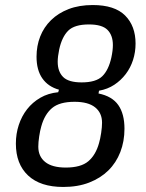

<svg xmlns="http://www.w3.org/2000/svg" viewBox="-20 -730 580 762"><path d="M231 12Q140 12 91.5 -33.5Q43 -79 43 -160Q43 -199 54.5 -234Q66 -269 87.5 -296.5Q109 -324 140 -342Q171 -360 211 -364L214 -374Q171 -386 148 -419Q125 -452 125 -505Q125 -548 139.5 -585Q154 -622 182.5 -650Q211 -678 252.5 -694Q294 -710 348 -710Q435 -710 476.5 -668.5Q518 -627 518 -557Q518 -523 508 -492Q498 -461 479 -436Q460 -411 433.5 -393.5Q407 -376 373 -370L371 -359Q425 -348 449.5 -313Q474 -278 474 -219Q474 -169 457.5 -126.5Q441 -84 410 -53.5Q379 -23 334 -5.5Q289 12 231 12ZM241 -65Q301 -65 330.5 -90Q360 -115 373 -162Q378 -179 381.5 -202.5Q385 -226 385 -243Q385 -282 357.5 -304Q330 -326 276 -326Q216 -326 186.5 -301Q157 -276 144 -229Q139 -212 135.5 -188.5Q132 -165 132 -148Q132 -109 159.5 -87Q187 -65 241 -65ZM304 -403Q361 -403 386 -427.5Q411 -452 422 -502Q428 -530 428 -551Q428 -590 406.5 -611.5Q385 -633 333 -633Q276 -633 251 -608.5Q226 -584 215 -534Q209 -505 209 -485Q209 -446 230.5 -424.5Q252 -403 304 -403Z"/></svg>

Font: IBM Plex Sans Condensed Text
Style: Italic
Weight: 450
Width: 3
Italic angle: -11°
Designer: Mike Abbink, Paul van der Laan, Pieter van Rosmalen
Foundry: Bold Monday
Version: Version 1.1